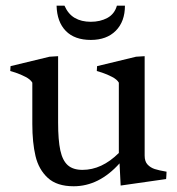

<svg xmlns="http://www.w3.org/2000/svg" viewBox="-20 -646 622 676"><path d="M93.8 -209.5V-355Q87.4 -366.2 70.1 -375.2Q52.7 -384.3 34.4 -390.4Q16.1 -396.5 16.1 -396L17.1 -413.1L154.3 -446.3L184.6 -448.2V-214.8Q184.6 -152.3 192.4 -116.5Q200.2 -80.6 218.8 -64.2Q237.3 -47.9 270.5 -47.9Q338.4 -47.9 398.4 -107.4V-355Q392.1 -366.2 374.8 -375.2Q357.4 -384.3 339.1 -390.4Q320.8 -396.5 320.8 -396L321.8 -413.1L459 -446.3L489.3 -448.2V-98.1Q489.3 -77.6 499.5 -66.7Q509.8 -55.7 524.9 -50.8Q540 -45.9 566.4 -41.5Q566.4 -34.2 565.7 -26.4Q564.9 -18.6 564.9 -15.6L404.8 7.3L400.9 -70.8Q328.6 9.8 239.3 9.8Q180.2 9.8 148.2 -19.8Q116.2 -49.3 105 -96.7Q93.8 -144 93.8 -209.5ZM299.8 -569.3Q333 -569.3 358.2 -583Q383.3 -596.7 391.6 -626H419.9Q419.9 -570.3 387.7 -537.8Q355.5 -505.4 299.8 -505.4Q242.7 -505.4 211.7 -537.1Q180.7 -568.8 179.2 -626H207Q220.2 -596.2 243.4 -582.8Q266.6 -569.3 299.8 -569.3Z"/></svg>

Font: Radley
Style: Regular
Weight: 400
Designer: Vernon Adams
Foundry: Vernon Adams
Version: Version 1.003; ttfautohint (v1.6)